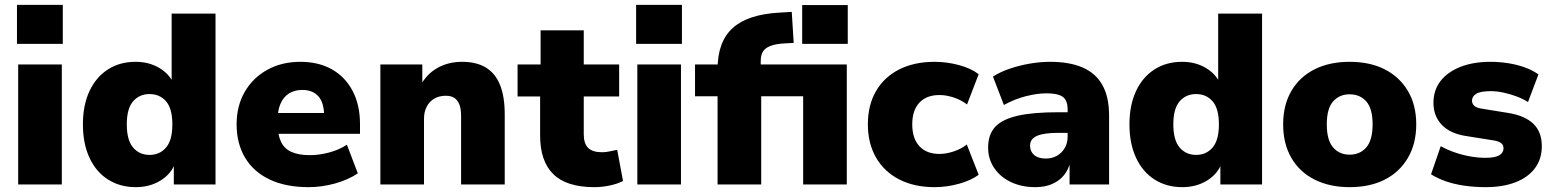

<svg xmlns="http://www.w3.org/2000/svg" viewBox="-20 -761 6403 792"><path d="M50 -580V-741H239V-580ZM55 0V-495H235V0Z M540 11Q475 11 425.5 -20.5Q376 -52 349 -110.5Q322 -169 322 -248Q322 -327 349 -385Q376 -443 425 -474.5Q474 -506 539 -506Q595 -506 637.5 -480.5Q680 -455 697 -414H688V-705H869V0H697V-90H703Q687 -44 642.5 -16.5Q598 11 540 11ZM597 -122Q639 -122 665 -152.5Q691 -183 691 -248Q691 -313 665 -343Q639 -373 597 -373Q555 -373 529 -343Q503 -313 503 -248Q503 -183 529 -152.5Q555 -122 597 -122Z M1253 11Q1159 11 1092.5 -20.5Q1026 -52 991 -110.5Q956 -169 956 -248Q956 -324 989.5 -382Q1023 -440 1082.5 -473Q1142 -506 1219 -506Q1294 -506 1349 -475Q1404 -444 1434.5 -386Q1465 -328 1465 -249V-209H1106V-295H1332L1317 -283Q1317 -337 1293.5 -363.5Q1270 -390 1227 -390Q1195 -390 1172 -375.5Q1149 -361 1137 -333Q1125 -305 1125 -264V-253Q1125 -206 1139 -176.5Q1153 -147 1183 -134Q1213 -121 1258 -121Q1297 -121 1338 -132Q1379 -143 1411 -164L1456 -46Q1416 -19 1361.5 -4Q1307 11 1253 11Z M1549 0V-495H1722V-407H1714Q1739 -455 1784 -480.5Q1829 -506 1886 -506Q1945 -506 1984 -482.5Q2023 -459 2042.5 -411Q2062 -363 2062 -289V0H1882V-282Q1882 -313 1874.5 -331Q1867 -349 1853.5 -357.5Q1840 -366 1819 -366Q1792 -366 1772 -354.5Q1752 -343 1740.5 -321.5Q1729 -300 1729 -271V0Z M2432 11Q2317 11 2262.5 -42.5Q2208 -96 2208 -202V-363H2115V-495H2210V-636H2388V-495H2534V-363H2388V-207Q2388 -169 2406 -151Q2424 -133 2464 -133Q2477 -133 2492 -136Q2507 -139 2526 -143L2550 -14Q2525 -2 2494 4.5Q2463 11 2432 11Z M2604 -580V-741H2793V-580ZM2609 0V-495H2789V0Z M2940 0V-364H2847V-495H2990L2940 -450V-476Q2940 -589 3002.5 -645.5Q3065 -702 3196 -709L3246 -712L3254 -584L3216 -582Q3180 -580 3158 -571.5Q3136 -563 3127 -548Q3118 -533 3118 -508V-481L3113 -495H3473V0H3293V-364H3120V0ZM3289 -580V-740H3477V-580Z M3835 11Q3752 11 3690 -20.5Q3628 -52 3594 -110.5Q3560 -169 3560 -248Q3560 -328 3594 -386Q3628 -444 3690 -475Q3752 -506 3835 -506Q3886 -506 3936 -492.5Q3986 -479 4017 -455L3969 -330Q3946 -348 3915 -358.5Q3884 -369 3855 -369Q3802 -369 3772.5 -337.5Q3743 -306 3743 -248Q3743 -190 3772.5 -158Q3802 -126 3855 -126Q3883 -126 3914.5 -136.5Q3946 -147 3968 -165L4017 -40Q3986 -17 3936 -3Q3886 11 3835 11Z M4251 11Q4194 11 4150 -10Q4106 -31 4081 -68Q4056 -105 4056 -152Q4056 -206 4085 -237.5Q4114 -269 4177.5 -283.5Q4241 -298 4345 -298H4402V-213H4347Q4317 -213 4294.5 -210Q4272 -207 4257.5 -200.5Q4243 -194 4236 -184Q4229 -174 4229 -160Q4229 -136 4246 -121.5Q4263 -107 4294 -107Q4319 -107 4339 -118Q4359 -129 4371.5 -149.5Q4384 -170 4384 -197V-309Q4384 -347 4364 -361.5Q4344 -376 4297 -376Q4259 -376 4213 -364.5Q4167 -353 4121 -328L4076 -445Q4105 -464 4144.5 -477.5Q4184 -491 4227.5 -498.5Q4271 -506 4311 -506Q4392 -506 4446 -482.5Q4500 -459 4527.5 -410Q4555 -361 4555 -284V0H4392V-94H4395Q4388 -62 4369 -38.5Q4350 -15 4320 -2Q4290 11 4251 11Z M4857 11Q4792 11 4742.5 -20.5Q4693 -52 4666 -110.5Q4639 -169 4639 -248Q4639 -327 4666 -385Q4693 -443 4742 -474.5Q4791 -506 4856 -506Q4912 -506 4954.5 -480.5Q4997 -455 5014 -414H5005V-705H5186V0H5014V-90H5020Q5004 -44 4959.5 -16.5Q4915 11 4857 11ZM4914 -122Q4956 -122 4982 -152.5Q5008 -183 5008 -248Q5008 -313 4982 -343Q4956 -373 4914 -373Q4872 -373 4846 -343Q4820 -313 4820 -248Q4820 -183 4846 -152.5Q4872 -122 4914 -122Z M5547 11Q5465 11 5403 -20Q5341 -51 5307 -109.5Q5273 -168 5273 -248Q5273 -328 5307 -386Q5341 -444 5402.5 -475Q5464 -506 5547 -506Q5631 -506 5692 -475Q5753 -444 5787.5 -386Q5822 -328 5822 -248Q5822 -168 5787.5 -109.5Q5753 -51 5692 -20Q5631 11 5547 11ZM5547 -123Q5590 -123 5616 -153Q5642 -183 5642 -248Q5642 -313 5616 -342.5Q5590 -372 5547 -372Q5505 -372 5479 -342.5Q5453 -313 5453 -248Q5453 -183 5479 -153Q5505 -123 5547 -123Z M6109 11Q6063 11 6021 5Q5979 -1 5944.5 -13Q5910 -25 5883 -42L5923 -158Q5948 -144 5979 -133Q6010 -122 6043.5 -116Q6077 -110 6108 -110Q6147 -110 6164.5 -120.5Q6182 -131 6182 -149Q6182 -164 6171 -171.5Q6160 -179 6140 -182L6027 -200Q5962 -210 5927.5 -246Q5893 -282 5893 -337Q5893 -389 5922 -426.5Q5951 -464 6004 -485Q6057 -506 6128 -506Q6164 -506 6200 -500.5Q6236 -495 6268.5 -483.5Q6301 -472 6326 -454L6283 -340Q6263 -353 6236.5 -363Q6210 -373 6182 -379Q6154 -385 6130 -385Q6087 -385 6069.5 -374Q6052 -363 6052 -346Q6052 -333 6061.5 -324.5Q6071 -316 6091 -313L6202 -295Q6270 -284 6305 -250.5Q6340 -217 6340 -158Q6340 -105 6311.5 -67Q6283 -29 6231 -9Q6179 11 6109 11Z"/></svg>

Font: Nunito Sans 11pt Black
Style: Regular
Weight: 900
Version: Version 3.101;gftools[0.9.27]